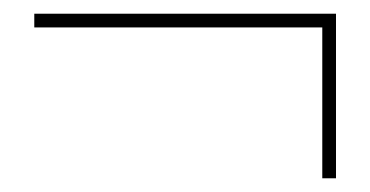

<svg xmlns="http://www.w3.org/2000/svg" viewBox="-20 -430 540 280"><path d="M450 -170V-390H30V-410H470V-170Z"/></svg>

Font: M PLUS 1 Code Thin
Style: Regular
Weight: 250
Designer: Coji Morishita
Foundry: UNDERFOREST DESIGN
Version: Version 1.002